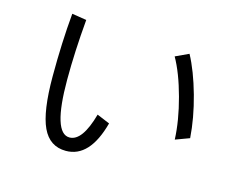

<svg xmlns="http://www.w3.org/2000/svg" viewBox="-93 -806 1186 945"><g transform="rotate(15 500.0 -333.0)"><path d="M152.3 -340.8Q152.3 -513.7 166 -663.1L240.2 -651.4Q225.6 -486.3 225.6 -342.8Q225.6 -71.3 309.6 -71.3Q375 -71.3 415 -215.8L480.5 -188.5Q430.7 -2.9 309.6 -2.9Q226.6 -2.9 189.5 -82.5Q152.3 -162.1 152.3 -340.8ZM707 -590.8 774.4 -622.1Q815.4 -545.9 846.7 -434.1Q877.9 -322.3 884.8 -221.7L813.5 -195.3Q809.6 -291 778.8 -404.8Q748 -518.6 707 -590.8Z"/></g></svg>

Font: Gothic A1
Style: Regular
Weight: 400
Designer: HanYang I&C Co.,Ltd.
Foundry: HanYang I&C Co.,Ltd.
Version: Version 2.50